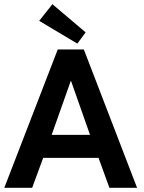

<svg xmlns="http://www.w3.org/2000/svg" viewBox="-20 -896 688 916"><path d="M349 -688 167 -796.5 230 -876 388.5 -741.5ZM255.5 -660H380L634 0H502L450 -143H186L133.5 0H0.5ZM226.5 -252.5H409.5L319 -509.5H317.5Z"/></svg>

Font: League Spartan SemiBold
Style: Regular
Weight: 600
Foundry: The League of Moveable Type
Version: Version 2.002